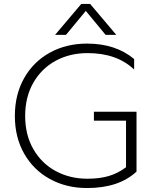

<svg xmlns="http://www.w3.org/2000/svg" viewBox="-20 -934 764 969"><path d="M390 -914H435L567 -758H513L413 -879L313 -758H258ZM55 -349Q55 -457 102 -540Q149 -623 232 -668.5Q315 -714 419 -714Q564 -714 657 -636V-583Q570 -666 422 -666Q332 -666 260.5 -627Q189 -588 148 -516Q107 -444 107 -349Q107 -253 148.5 -181Q190 -109 261.5 -70.5Q333 -32 421 -32Q482 -32 528.5 -45.5Q575 -59 616 -90V-325H454V-370H669V-68Q580 15 419 15Q315 15 232 -30.5Q149 -76 102 -158.5Q55 -241 55 -349Z"/></svg>

Font: Prompt ExtraLight
Style: Regular
Weight: 275
Designer: Katatrad Team
Foundry: CadsonDemak
Version: Version 1.001